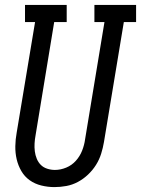

<svg xmlns="http://www.w3.org/2000/svg" viewBox="-20 -755 575 783"><path d="M202 8Q175 8 148.5 1.5Q122 -5 101 -20Q80 -35 67 -57.5Q54 -80 48 -105.5Q42 -131 42.5 -159Q43 -187 48 -214L123 -665H82V-735H252V-665H201L125 -203Q122 -187 121 -170.5Q120 -154 122 -138Q124 -122 130 -107.5Q136 -93 146.5 -82.5Q157 -72 172.5 -67Q188 -62 204 -62Q227 -62 250 -71.5Q273 -81 289.5 -99.5Q306 -118 315 -141Q324 -164 327 -187L406 -665H365V-735H535V-665H485L404 -176Q400 -152 392.5 -128Q385 -104 371.5 -82.5Q358 -61 339 -43Q320 -25 297.5 -13Q275 -1 250.5 3.5Q226 8 202 8Z"/></svg>

Font: Iosevka Slab Oblique
Style: Regular
Weight: 400
Italic angle: -9°
Monospace: yes
Designer: Belleve Invis
Foundry: Belleve Invis
Version: Version 11.1.1; ttfautohint (v1.8.3)